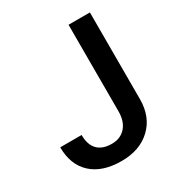

<svg xmlns="http://www.w3.org/2000/svg" viewBox="-170 -829 896 957"><g transform="rotate(-30 277.5 -350.5)"><path d="M22 0ZM363.3 -710.9H486.3V-212.4Q486.3 -110.4 422.6 -50.3Q358.9 9.8 254.4 9.8Q143.1 9.8 82.5 -46.4Q22 -102.5 22 -202.6H145Q145 -146 173.1 -117.4Q201.2 -88.9 254.4 -88.9Q304.2 -88.9 333.7 -121.8Q363.3 -154.8 363.3 -212.9Z"/></g></svg>

Font: Roboto Medium
Style: Regular
Weight: 500
Designer: Google
Version: Version 2.134; 2016; ttfautohint (v1.6)